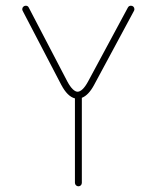

<svg xmlns="http://www.w3.org/2000/svg" viewBox="-20 -655 553 678"><path d="M442.4 -634.8Q447.8 -634.8 451.2 -631.3Q454.6 -627.9 454.6 -622.6Q454.6 -619.6 453.1 -616.7L312.5 -355.5Q293 -318.8 269 -309.6V-9.3Q269 -4.4 265.6 -0.7Q262.2 2.9 256.8 2.9Q252 2.9 248.3 -0.7Q244.6 -4.4 244.6 -9.3V-307.6Q218.3 -314 196.3 -355.5L60.1 -616.7Q58.6 -619.6 58.6 -622.6Q58.6 -627.9 62.3 -631.3Q65.9 -634.8 70.8 -634.8Q78.6 -634.8 81.5 -628.4L217.8 -367.2Q227.5 -349.1 236.8 -340.1Q246.1 -331.1 253.9 -331.1Q262.2 -331.1 271.7 -340.1Q281.2 -349.1 291 -367.2L431.6 -628.4Q435.1 -634.8 442.4 -634.8Z"/></svg>

Font: Velvelyne Light
Style: Regular
Weight: 200
Designer: Manon Van der Borght et Mariel Nils
Foundry: Velvetyne
Version: Version 1.070